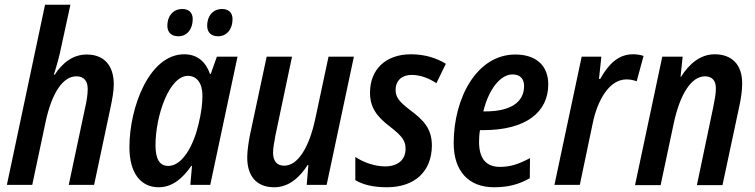

<svg xmlns="http://www.w3.org/2000/svg" viewBox="-20 -780 3185 810"><path d="M9 0H116L172 -264C200 -396 249 -458 302 -458C335 -458 350 -438 350 -404C350 -382 346 -355 339 -325L270 0H377L447 -330C454 -363 460 -397 460 -424C460 -505 418 -550 346 -550C287 -550 243 -514 211 -465H207C216 -492 231 -543 239 -585L277 -760H170Z M733 -627C768 -627 793 -656 793 -699C793 -728 776 -742 749 -742C709 -742 686 -711 686 -672C686 -642 704 -627 733 -627ZM900 -627C936 -627 961 -656 961 -699C961 -728 943 -742 917 -742C877 -742 854 -711 854 -672C854 -642 872 -627 900 -627ZM690 -80C654 -80 636 -108 636 -167C636 -290 693 -460 773 -460C811 -460 834 -428 834 -377C834 -344 830 -308 818 -258C797 -167 750 -80 690 -80ZM649 10C707 10 750 -27 787 -80H790L783 0H867L982 -541H895L869 -468H866C848 -519 813 -551 757 -551C610 -551 526 -328 526 -159C526 -47 576 10 649 10Z M1137 10C1198 10 1244 -31 1278 -84H1281L1274 0H1358L1473 -541H1366L1311 -283C1284 -154 1235 -81 1179 -81C1147 -81 1132 -102 1132 -136C1132 -156 1137 -181 1142 -209L1212 -541H1105L1034 -208C1028 -176 1023 -142 1023 -116C1023 -36 1063 10 1137 10Z M1612 10C1729 10 1801 -56 1802 -165C1802 -237 1768 -272 1711 -315C1662 -352 1649 -371 1649 -401C1649 -440 1676 -464 1716 -464C1753 -464 1790 -450 1821 -429L1861 -511C1822 -535 1772 -551 1714 -551C1605 -551 1541 -485 1541 -389C1541 -328 1568 -289 1625 -246C1678 -205 1691 -185 1691 -152C1691 -104 1656 -78 1605 -78C1561 -78 1513 -95 1479 -118V-20C1511 -1 1554 10 1612 10Z M2064 10C2124 10 2169 -2 2215 -28L2216 -113C2167 -87 2133 -76 2089 -76C2030 -76 2001 -112 2001 -182C2001 -198 2002 -215 2005 -231H2019C2199 -231 2293 -307 2293 -424C2293 -503 2242 -550 2154 -550C1991 -550 1894 -366 1894 -176C1894 -57 1958 10 2064 10ZM2019 -310C2042 -405 2092 -466 2142 -466C2175 -466 2191 -447 2191 -417C2191 -350 2136 -310 2027 -310Z M2319 0H2426L2481 -262C2501 -357 2550 -445 2623 -445C2639 -445 2653 -442 2666 -437L2695 -544C2681 -549 2665 -551 2651 -551C2589 -551 2548 -511 2512 -447H2507L2517 -541H2434Z M2659 1H2767L2822 -258C2849 -386 2898 -458 2954 -458C2985 -458 3001 -439 3000 -405C3000 -384 2995 -357 2989 -328L2920 1H3028L3099 -332C3106 -364 3111 -398 3111 -426C3112 -509 3066 -551 2995 -551C2934 -551 2887 -510 2853 -456H2851L2860 -541H2774Z"/></svg>

Font: Noto Sans Display SemiCondensed Medium
Style: Italic
Weight: 500
Width: 4
Italic angle: -12°
Designer: Monotype Design Team
Foundry: Monotype Imaging Inc.
Version: Version 1.900